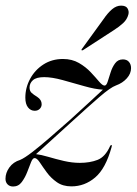

<svg xmlns="http://www.w3.org/2000/svg" viewBox="-24 -654 486 682"><path d="M100 -92.5Q92.5 -93.5 86.5 -78.5Q80.5 -63.5 72.8 -43.2Q65 -23 53.2 -7.2Q41.5 8.5 22.5 8.5Q10.5 8.5 3 1Q-4.5 -6.5 -4.5 -19Q-4.5 -40 9.2 -59.2Q23 -78.5 47.5 -86Q63 -92.5 90.2 -113.5Q117.5 -134.5 151.8 -164.2Q186 -194 223 -226.5Q259.5 -259.5 292.2 -289.8Q325 -320 341.5 -335.5Q313.5 -337 275.2 -348Q237 -359 198.8 -369.5Q160.5 -380 133 -380Q105 -380 93 -369.2Q81 -358.5 81 -343Q81 -331 88.2 -324.2Q95.5 -317.5 108 -310Q124 -299.5 124 -284Q124 -274 117 -267.2Q110 -260.5 99.5 -260.5Q85 -260.5 75.5 -272.5Q66 -284.5 66 -307Q66 -342.5 83 -374Q100 -405.5 130.2 -425Q160.5 -444.5 199.5 -444.5Q232 -444.5 256.5 -430.2Q281 -416 298.5 -397.2Q316 -378.5 328 -364.2Q340 -350 347.5 -350Q354 -350 358.5 -364Q363 -378 368.8 -396.5Q374.5 -415 384.8 -429Q395 -443 412.5 -443Q426.5 -443 434 -434.2Q441.5 -425.5 441.5 -412Q441.5 -392.5 426.5 -375.8Q411.5 -359 388 -350.5Q368.5 -343.5 329.2 -309.5Q290 -275.5 228 -219Q190 -184.5 155.5 -153.2Q121 -122 104 -106.5Q121.5 -104.5 147.8 -96.8Q174 -89 203.2 -82.2Q232.5 -75.5 259.5 -75.5Q295.5 -75.5 322.8 -86.2Q350 -97 367 -135Q369.5 -139.5 372 -139Q374 -138 372.5 -132Q351.5 -55.5 314.2 -23.8Q277 8 229.5 8Q199 8 178 -6.8Q157 -21.5 142.5 -41.2Q128 -61 118 -76.2Q108 -91.5 100 -92.5ZM343 -585Q359 -608.5 374.2 -621.2Q389.5 -634 406 -634Q423.5 -634 429.2 -623.8Q435 -613.5 432 -602.5Q427.5 -585 413.5 -572Q399.5 -559 380.5 -547L271 -476Q267.5 -474 265.5 -476Q264.5 -477 267.5 -481Z"/></svg>

Font: Fraunces 144pt S000
Style: Italic
Weight: 400
Italic angle: -16°
Version: Version 1.000; ttfautohint (v1.8.3)